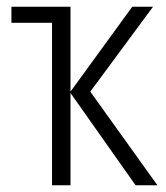

<svg xmlns="http://www.w3.org/2000/svg" viewBox="-20 -552 494 572"><path d="M249 -279 449 0H384L190 -275V0H135V-484H14V-532H190V-279L374 -532H436Z"/></svg>

Font: Noto Sans Display Light Narrow
Style: Regular
Weight: 300
Width: 4
Designer: Monotype Design team
Foundry: Monotype Imaging Inc.
Version: Version 1.000